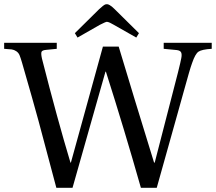

<svg xmlns="http://www.w3.org/2000/svg" viewBox="-33 -896 1030 916"><path d="M324.2 -737.8 439.9 -852.1Q461.4 -872.1 469.7 -875Q473.6 -876 477.1 -876Q482.9 -876 490 -871.8Q497.1 -867.7 500.7 -864.5Q504.4 -861.3 514.2 -852.1L629.9 -737.8L617.2 -716.8L509.8 -777.8Q506.8 -779.3 500.7 -782.7Q494.6 -786.1 491.5 -787.6Q488.3 -789.1 484.1 -790.5Q480 -792 477.1 -792Q471.2 -792 443.8 -777.8L336.9 -716.8ZM-13.2 -663.1V-691.9H237.8V-663.1L188 -658.2Q169.4 -656.7 165.5 -649.4Q161.6 -642.1 167 -617.2Q240.7 -327.6 303.2 -120.1H305.2L458 -673.8H533.2Q599.6 -452.1 702.1 -120.1H705.1L778.8 -405.8Q827.1 -589.4 832 -619.1Q835.4 -636.7 831.1 -646Q826.7 -655.3 810.1 -657.2L748 -663.1V-691.9H977.1V-663.1Q929.2 -660.2 913.8 -649.4Q898.4 -638.7 883.8 -596.2Q877.4 -579.1 868.2 -547.1Q858.9 -515.1 842.5 -455.8Q826.2 -396.5 814.9 -356.9L714.8 0H639.2Q559.6 -280.3 472.2 -554.2H470.2L313 0H235.8L150.9 -318.8Q127 -407.2 71.8 -598.1Q64.9 -621.6 60.1 -633.1Q55.2 -644.5 44.7 -651.6Q34.2 -658.7 22.9 -660.2Q11.7 -661.6 -13.2 -663.1Z"/></svg>

Font: Heuristica
Style: Regular
Weight: 400
Version: Version 1.0.2